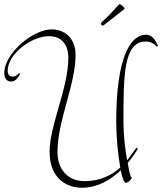

<svg xmlns="http://www.w3.org/2000/svg" viewBox="-20 -838 762 902"><path d="M621 -144C610 -130 596 -108 577 -85C567 -143 560 -210 560 -264C560 -482 560 -643 665 -643C690 -643 703 -632 716 -619L722 -623C712 -644 698 -675 666 -675C595 -675 526 -574 526 -268C526 -196 534 -111 545 -51C506 -16 452 13 378 13C293 13 250 -49 250 -123C250 -272 335 -440 335 -580C335 -664 279 -700 222 -700C135 -700 0 -587 0 -495C0 -477 7 -455 32 -455C55 -455 67 -476 74 -492L69 -495C62 -484 50 -478 38 -478C22 -478 16 -493 16 -505C16 -583 126 -668 210 -668C272 -668 301 -626 301 -566C301 -424 213 -250 213 -125C213 2 295 44 365 44C440 44 502 5 547 -38C555 -2 563 21 571 21C583 21 599 2 599 -4C599 -5 598 -6 597 -6H595C589 -24 584 -47 580 -72C603 -100 619 -125 628 -139ZM469 -721C500 -746 535 -771 563 -795C564 -796 565 -796 565 -797C565 -805 548 -818 541 -818C540 -818 540 -818 539 -817C519 -795 489 -761 457 -733C455 -731 454 -729 454 -726C455 -722 458 -718 462 -718C464 -718 467 -719 469 -721Z"/></svg>

Font: Stalemate
Style: Regular
Weight: 400
Designer: Astigmatic (AOETI)
Foundry: Astigmatic (AOETI)
Version: Version 001.000